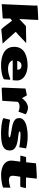

<svg xmlns="http://www.w3.org/2000/svg" viewBox="1502 -2266 783 3828"><g transform="rotate(90 1894.0 -352.5)"><path d="M564.5 13.7Q548.8 1 526.9 -25.9Q504.9 -52.7 480.7 -85.4Q456.5 -118.2 433.3 -149.2Q410.2 -180.2 392.1 -201.2L350.6 -167V-49.8Q350.6 -39.1 348.6 -26.9Q346.7 -14.6 338.4 -13.7L63.5 5.4L65.9 -59.6L91.8 -643.6Q91.8 -659.2 91.3 -674.6Q90.8 -689.9 90.8 -706.5Q117.2 -709.5 154.8 -712.2Q192.4 -714.8 233.9 -716.8Q275.4 -718.8 313.2 -720.5Q351.1 -722.2 377.4 -723.6Q376.5 -668 374.3 -622.6Q372.1 -577.1 369.4 -534.9Q366.7 -492.7 364.3 -447.3Q361.8 -401.9 360.4 -346.2L445.3 -425.8Q462.4 -441.9 477.3 -456.1Q492.2 -470.2 501.5 -477.5L780.8 -482.9Q796.4 -482.9 811 -482.7Q825.7 -482.4 839.8 -481.9L796.4 -442.9L675.8 -327.6Q661.6 -315.4 646 -302.2Q630.4 -289.1 614.3 -273.9Q665 -220.7 712.6 -165Q760.3 -109.4 800.8 -64.5Q814.5 -51.8 826.2 -38.8Q837.9 -25.9 850.6 -13.2Z M1283.7 18.6Q1215.8 18.6 1150.1 6.3Q1084.5 -5.9 1031.2 -35.4Q978 -64.9 946.3 -115.7Q914.6 -166.5 914.6 -244.1Q914.6 -324.2 948.5 -376.2Q982.4 -428.2 1037.6 -457.5Q1092.8 -486.8 1158.2 -498.8Q1223.6 -510.7 1286.1 -510.7Q1335.9 -510.7 1389.2 -498.5Q1442.4 -486.3 1487.8 -459.5Q1533.2 -432.6 1560.5 -389.6Q1587.9 -346.7 1585.4 -285.2Q1585.4 -279.3 1584.5 -273.9L1580.1 -213.9H1184.1Q1195.8 -169.4 1240.7 -145Q1285.6 -120.6 1353 -120.6Q1394.5 -120.6 1442.9 -130.9Q1491.2 -141.1 1544.4 -163.1H1570.8L1561.5 -39.1Q1542 -24.4 1500.2 -11.2Q1458.5 2 1402.3 10.3Q1346.2 18.6 1283.7 18.6ZM1370.1 -304.7Q1369.6 -352.5 1347.9 -370.6Q1326.2 -388.7 1290 -388.7Q1246.6 -388.7 1222.9 -363.3Q1199.2 -337.9 1193.8 -304.7Z M1730.5 5.4Q1729.5 -2.9 1728.5 -12Q1727.5 -21 1727.5 -30.3L1745.6 -468.3L1880.9 -497.1L1937.5 -398.9Q1989.3 -465.8 2037.1 -492.2Q2085 -518.6 2123.5 -518.6Q2150.4 -518.6 2178.2 -511Q2206.1 -503.4 2227.8 -492.2Q2249.5 -481 2257.8 -469.7L2206.5 -328.1Q2176.8 -340.8 2151.4 -345.7Q2126 -350.6 2105.5 -350.6Q2073.2 -350.6 2052.2 -342.3Q2031.2 -334 2021.2 -325.4Q2011.2 -316.9 2010.7 -316.9L1990.2 -5.9L1778.8 4.4Z M2639.2 19Q2606.4 19 2564.5 16.8Q2522.5 14.6 2479 9.5Q2435.5 4.4 2397.7 -4.6Q2359.9 -13.7 2335.4 -26.9L2367.7 -162.1Q2453.6 -144 2520.5 -137Q2587.4 -129.9 2633.3 -129.9Q2675.3 -129.9 2697.5 -134.5Q2719.7 -139.2 2719.7 -145.5Q2719.7 -159.7 2704.8 -164.6Q2689.9 -169.4 2659.7 -175.8Q2603.5 -186.5 2546.1 -195.6Q2488.8 -204.6 2440.9 -219.7Q2393.1 -234.9 2364 -263.7Q2335 -292.5 2335 -342.3Q2335 -388.7 2362.3 -419.7Q2389.6 -450.7 2433.1 -469.2Q2476.6 -487.8 2525.6 -497.1Q2574.7 -506.3 2619.1 -509.3Q2663.6 -512.2 2691.9 -512.2Q2765.1 -512.2 2826.2 -503.4Q2887.2 -494.6 2939.5 -481.4L2916 -344.7Q2900.9 -348.6 2872.1 -352.8Q2843.3 -356.9 2806.9 -360.8Q2770.5 -364.7 2732.9 -367.2Q2695.3 -369.6 2663.1 -369.6Q2636.2 -369.6 2618.9 -366Q2601.6 -362.3 2601.6 -353Q2601.6 -341.3 2616.2 -337.2Q2630.9 -333 2657.2 -329.6Q2712.4 -322.8 2769 -314.7Q2825.7 -306.6 2873.8 -289.8Q2921.9 -272.9 2951.2 -240.5Q2980.5 -208 2980.5 -152.8Q2980.5 -114.3 2965.8 -82.5Q2951.2 -50.8 2913.8 -28.1Q2876.5 -5.4 2809.8 6.8Q2743.2 19 2639.2 19Z M3477.5 17.6Q3388.2 17.6 3318.8 -7.3Q3249.5 -32.2 3212.9 -82.8Q3176.3 -133.3 3183.6 -210Q3187.5 -247.6 3192.6 -287.6Q3197.8 -327.6 3203.6 -364.7H3139.2Q3119.1 -364.7 3104.7 -365.7Q3090.3 -366.7 3081.5 -369.1L3111.8 -481H3215.3Q3224.6 -548.8 3228.3 -595.5Q3231.9 -642.1 3236.3 -677.7Q3265.6 -680.7 3306.2 -683.6Q3346.7 -686.5 3390.6 -689Q3434.6 -691.4 3474.4 -692.9Q3514.2 -694.3 3542 -694.3L3518.6 -479H3689Q3713.9 -479 3731.9 -473.6L3706.1 -369.6Q3695.8 -366.2 3682.4 -365.2Q3668.9 -364.3 3653.3 -364.3Q3646.5 -364.3 3639.6 -364.5Q3632.8 -364.7 3625.5 -364.7H3504.4Q3498 -329.1 3492.9 -294.7Q3487.8 -260.3 3484.9 -228.5Q3481.4 -191.4 3493.4 -171.9Q3505.4 -152.3 3527.6 -145.5Q3549.8 -138.7 3576.7 -138.7H3577.1Q3601.6 -138.7 3628.9 -144Q3656.2 -149.4 3681.4 -156.2Q3706.5 -163.1 3723.1 -167.5L3720.2 -21.5Q3686 -8.3 3641.4 0.5Q3596.7 9.3 3552.7 13.4Q3508.8 17.6 3477.5 17.6Z"/></g></svg>

Font: Seymour One
Style: Regular
Weight: 400
Designer: Vernon Adams
Foundry: Vernon Adams
Version: Version 1.100; ttfautohint (v1.8.4.7-5d5b);gftools[0.9.33]